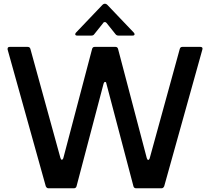

<svg xmlns="http://www.w3.org/2000/svg" viewBox="-20 -1016 1133 1036"><path d="M242 0Q232 0 227 -11L21 -749V-753Q21 -763 33 -763H129Q141 -763 144 -752L306 -164Q309 -154 314 -154Q316 -154 318.5 -157Q321 -160 322 -164L477 -752Q480 -763 491 -763H603Q614 -763 617 -752L772 -163Q775 -153 780 -153Q782 -153 784.5 -156Q787 -159 788 -163L950 -752Q953 -763 964 -763H1061Q1068 -763 1071 -759.5Q1074 -756 1072 -749L866 -11Q861 0 851 0H715Q703 0 700 -11L554 -565Q553 -574 547 -574Q542 -574 539 -565L393 -11Q390 0 378 0ZM397 -824Q386 -824 386 -831Q386 -836 390 -840L533 -990Q539 -996 546 -996Q553 -996 559 -990L702 -840Q706 -836 706 -831Q706 -824 695 -824H619Q609 -824 603 -832L555 -892Q551 -897 546 -897Q539 -897 537 -892L489 -832Q484 -824 473 -824Z"/></svg>

Font: Open Sauce Two Medium
Style: Regular
Weight: 500
Designer: Alfredo Marco Pradil
Foundry: Creative Sauce Fz LLC
Version: Version 1.477